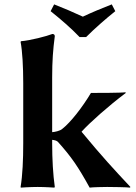

<svg xmlns="http://www.w3.org/2000/svg" viewBox="-20 -853 622 876"><path d="M86 -200C86 -125 83 -54 74 0L75 3C75 3 117 0 152 0C186 0 228 3 228 3L230 0C222 -57 218 -125 218 -200V-215C227 -214 238 -212 244 -206C306 -137 336 -93 389 3C404 1 452 0 469 0C486 0 564 1 573 3L575 0C501 -79 447 -137 352 -252C389 -293 473 -368 554 -429L552 -432C533 -429 422 -429 395 -429C356 -364 303 -295 263 -264C253 -256 232 -251 218 -250V-500C218 -575 222 -627 230 -688C230 -695 225 -698 219 -698C194 -688 117 -668 76 -665L74 -662C82 -619 86 -550 86 -474ZM211 -802C256 -766 304 -725 343 -684H373C412 -723 461 -766 506 -802L490 -833C444 -815 400 -797 358 -777C315 -797 273 -815 227 -833Z"/></svg>

Font: Libertinus Sans
Style: Bold
Weight: 700
Designer: Philipp H. Poll, Khaled Hosny
Foundry: Caleb Maclennan
Version: Version 7.050;RELEASE